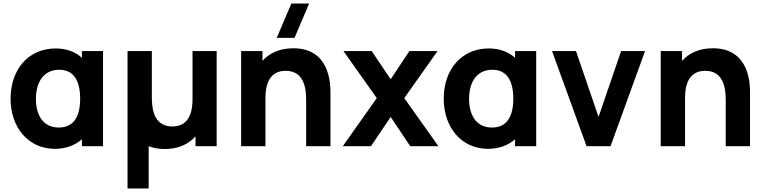

<svg xmlns="http://www.w3.org/2000/svg" viewBox="-20 -830 4338 1090"><path d="M292 15C353 15 406 -5 445 -39V0H565V-540H445V-502C407 -536 356.5 -555 296 -555C141 -555 40 -435 40 -270C40 -108 139 15 292 15ZM314 -106C222 -106 184 -180 184 -269C184 -372 234 -434 316 -434C401 -434 435 -368 435 -270C435 -172 401 -106 314 -106Z M824 240V0C849 10 879 16 915 16C993 16 1051 -12 1090 -56V0H1210V-540H1073V-266C1073 -132 1005 -112 958 -112C842 -112 842 -236 842 -285V-540H704V240Z M1551 -615H1652L1735 -810H1634ZM1487 0V-274C1487 -408 1555 -428 1602 -428C1718 -428 1718 -304 1718 -255V0H1856V-303C1856 -348 1856 -556 1645 -556C1567.5 -556 1509 -528 1470 -484.5V-540H1349V0Z M2086 0 2198 -166 2309 0H2469L2275 -273L2464 -540H2304L2198 -380L2090 -540H1930L2119 -273L1926 0Z M2751 15C2812 15 2865 -5 2904 -39V0H3024V-540H2904V-502C2866 -536 2815.5 -555 2755 -555C2600 -555 2499 -435 2499 -270C2499 -108 2598 15 2751 15ZM2773 -106C2681 -106 2643 -180 2643 -269C2643 -372 2693 -434 2775 -434C2860 -434 2894 -368 2894 -270C2894 -172 2860 -106 2773 -106Z M3446 0 3642 -540H3506L3378 -166L3250 -540H3114L3310 0Z M3869 0V-274C3869 -408 3937 -428 3984 -428C4100 -428 4100 -304 4100 -255V0H4238V-303C4238 -348 4238 -556 4027 -556C3949.5 -556 3891 -528 3852 -484.5V-540H3731V0Z"/></svg>

Font: Manrope ExtraBold
Style: Regular
Weight: 800
Designer: Mikhail Sharanda
Foundry: Mikhail Sharanda
Version: Version 4.505